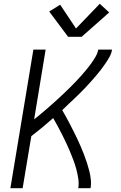

<svg xmlns="http://www.w3.org/2000/svg" viewBox="-20 -998 640 1018"><path d="M35 0 157 -735H222L161 -365Q177 -378 193.5 -391.5Q210 -405 226 -419Q242 -433 258 -447Q274 -461 289.5 -475.5Q305 -490 320.5 -504.5Q336 -519 351 -534Q366 -549 381 -564.5Q396 -580 410 -596Q424 -612 437.5 -628Q451 -644 463.5 -661.5Q476 -679 486.5 -697Q497 -715 501 -735H574Q571 -715 561 -697Q551 -679 539 -661.5Q527 -644 514.5 -627.5Q502 -611 488 -595Q474 -579 460 -563Q446 -547 431.5 -532Q417 -517 402 -502Q387 -487 371.5 -472.5Q356 -458 340.5 -443.5Q325 -429 310 -414Q321 -395 331.5 -376Q342 -357 352 -337.5Q362 -318 372 -298Q382 -278 391.5 -258Q401 -238 409.5 -218Q418 -198 426 -177Q434 -156 441 -134.5Q448 -113 453.5 -91.5Q459 -70 461.5 -46.5Q464 -23 460 0H395Q399 -26 395 -51.5Q391 -77 384.5 -101.5Q378 -126 369 -149.5Q360 -173 350.5 -196Q341 -219 330.5 -241Q320 -263 309 -285Q298 -307 286 -329Q274 -351 262 -372Q234 -347 205 -323Q176 -299 146 -276L100 0ZM341 -803 241 -937 299 -973 383 -847 509 -978 559 -932 413 -803Z"/></svg>

Font: Iosevka Curly LtExObl
Style: Regular
Weight: 300
Width: 7
Italic angle: -9°
Monospace: yes
Designer: Belleve Invis
Foundry: Belleve Invis
Version: Version 11.1.0; ttfautohint (v1.8.3)